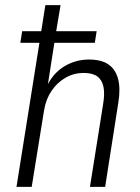

<svg xmlns="http://www.w3.org/2000/svg" viewBox="-20 -725 544 745"><path d="M44 0 133 -559H59L66 -604H140L156 -705H215L198 -604H355L348 -559H191L163 -380H157Q182 -438 227 -466Q272 -494 325 -494Q374 -494 401.5 -474.5Q429 -455 438.5 -417.5Q448 -380 439 -326L388 0H329L380 -320Q387 -361 381.5 -388Q376 -415 357.5 -428.5Q339 -442 304 -442Q267 -442 234.5 -423.5Q202 -405 180 -372.5Q158 -340 151 -297L103 0Z"/></svg>

Font: Nunito Sans 10pt Condensed Light
Style: Italic
Weight: 300
Width: 3
Italic angle: -9°
Designer: Vernon Adams
Foundry: Vernon Adams
Version: Version 3.101;gftools[0.9.27]